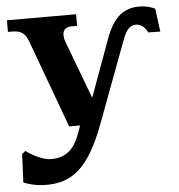

<svg xmlns="http://www.w3.org/2000/svg" viewBox="-54 -567 813 874"><g transform="rotate(-5 352.5 -130.0)"><path d="M392 0 533 -377C549 -419 567 -435 592 -435C611 -435 631 -424 645 -395L700 -394L686 -500C665 -510 640 -516 615 -516C546 -516 497 -482 461 -384L365 -121L266 -384C250 -427 265 -453 298 -453H325V-506H9V-453H28C76 -453 90 -433 104 -395L249 0H299L285 39C257 117 211 141 155 141C121 141 75 119 41 94L25 106L19 236C42 246 81 256 122 256C237 256 316 204 392 0Z"/></g></svg>

Font: LT Superior Serif ExtraBold
Style: Regular
Weight: 800
Designer: Daniel Lyons
Foundry: LyonsType
Version: Version 2.120;FEAKit 1.0